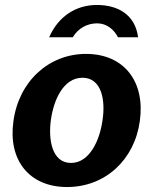

<svg xmlns="http://www.w3.org/2000/svg" viewBox="-20 -743 617 773"><path d="M178 -593H273C295 -630 332 -649 371 -649C410 -649 439 -624 455 -593H536C524 -684 455 -723 370 -723C285 -723 214 -676 178 -593ZM250 10C404 10 522 -100 543 -256C565 -413 481 -526 326 -526C178 -526 56 -417 34 -255C12 -99 97 10 250 10ZM266 -87C188 -87 174 -183 185 -261C196 -340 235 -430 312 -430C389 -430 405 -340 393 -261C383 -182 342 -87 266 -87Z"/></svg>

Font: United Sans
Style: Bold Italic
Weight: 700
Italic angle: -8°
Designer: Pablo Impallari, Rodrigo Fuenzalida (Modified by Dan O. Williams)
Version: Version 1.000;PS 001.000;hotconv 1.0.88;makeotf.lib2.5.64775